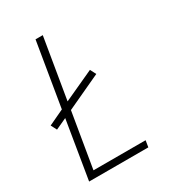

<svg xmlns="http://www.w3.org/2000/svg" viewBox="-178 -838 855 941"><g transform="rotate(-30 250.0 -367.5)"><path d="M48 0 102 -328 39 -299 22 -332 109 -373 169 -735H210L153 -393L325 -472L342 -439L146 -348L94 -37H389L383 0Z"/></g></svg>

Font: Iosevka Curly XLtObl
Style: Regular
Weight: 200
Italic angle: -9°
Monospace: yes
Designer: Belleve Invis
Foundry: Belleve Invis
Version: Version 11.1.0; ttfautohint (v1.8.3)